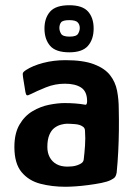

<svg xmlns="http://www.w3.org/2000/svg" viewBox="-20 -707 510 734"><path d="M230 7Q179 7 134.5 -4.5Q90 -16 62.5 -49Q35 -82 35 -145Q35 -197 54.5 -230.5Q74 -264 104.5 -282Q135 -300 168 -306.5Q201 -313 227 -313Q248 -313 267.5 -311.5Q287 -310 304 -307Q313 -304 313 -320Q313 -357 290.5 -372Q268 -387 228 -387Q190 -387 155.5 -373Q121 -359 97 -347Q86 -341 82.5 -343Q79 -345 77 -356L68 -412Q66 -425 68 -429Q70 -433 79 -439Q105 -456 145 -466.5Q185 -477 230 -477Q298 -477 339 -461.5Q380 -446 400.5 -420Q421 -394 427.5 -360.5Q434 -327 434 -291Q435 -249 434.5 -208.5Q434 -168 432 -128Q430 -88 426 -47Q424 -36 420 -30.5Q416 -25 404 -19Q390 -12 367 -7.5Q344 -3 317.5 0.5Q291 4 268 5.5Q245 7 230 7ZM238 -70Q246 -70 256 -71Q266 -72 276 -75.5Q286 -79 292.5 -84Q299 -89 300 -97Q303 -121 305 -150Q307 -179 305 -206Q305 -219 295 -224Q285 -231 266.5 -232.5Q248 -234 236 -234Q227 -234 213.5 -230.5Q200 -227 188 -218Q176 -209 168.5 -191Q161 -173 161 -145Q161 -123 170 -106Q179 -89 196 -79.5Q213 -70 238 -70ZM338 -598Q338 -557 316.5 -532Q295 -507 245 -507Q193 -507 171.5 -532Q150 -557 150 -598Q150 -638 171.5 -662.5Q193 -687 245 -687Q295 -687 316.5 -663Q338 -639 338 -598ZM285 -600Q285 -613 277 -621.5Q269 -630 245 -630Q220 -630 213.5 -621.5Q207 -613 207 -600Q207 -589 213.5 -578Q220 -567 246 -567Q272 -567 278.5 -578Q285 -589 285 -600Z"/></svg>

Font: Glory Thin
Style: Bold
Weight: 700
Version: Version 1.011